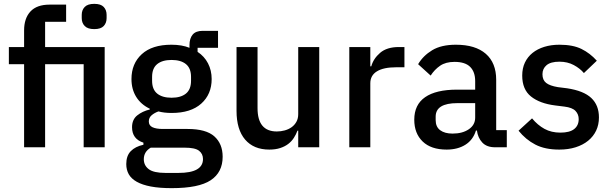

<svg xmlns="http://www.w3.org/2000/svg" viewBox="-20 -764 3172 996"><path d="M105 -431H26V-520H105V-606Q105 -669 138 -704.5Q171 -740 237 -740H323V-651H214V-520H523V0H414V-431H214V0H105ZM469 -613Q435 -613 419.5 -629Q404 -645 404 -670V-687Q404 -712 419.5 -728Q435 -744 469 -744Q503 -744 518 -728Q533 -712 533 -687V-670Q533 -645 518 -629Q503 -613 469 -613Z M1135 49Q1135 130 1073 171Q1011 212 871 212Q807 212 762.5 203.5Q718 195 689.5 179Q661 163 648 140Q635 117 635 87Q635 44 658.5 20Q682 -4 724 -13V-24Q665 -43 665 -104Q665 -144 692 -165.5Q719 -187 757 -196V-200Q711 -222 686.5 -261.5Q662 -301 662 -354Q662 -434 715.5 -483Q769 -532 869 -532Q924 -532 963 -516V-530Q963 -565 979.5 -584.5Q996 -604 1031 -604H1111V-516H1005V-495Q1040 -472 1059 -435.5Q1078 -399 1078 -354Q1078 -275 1024 -226.5Q970 -178 870 -178Q832 -178 802 -186Q782 -179 767 -166.5Q752 -154 752 -134Q752 -113 771 -104Q790 -95 825 -95H953Q1049 -95 1092 -56.5Q1135 -18 1135 49ZM1033 61Q1033 34 1012.5 18Q992 2 938 2H762Q726 23 726 62Q726 94 751.5 113.5Q777 133 838 133H906Q1033 133 1033 61ZM870 -257Q918 -257 944.5 -278.5Q971 -300 971 -345V-365Q971 -410 944.5 -431.5Q918 -453 870 -453Q822 -453 795.5 -431.5Q769 -410 769 -365V-345Q769 -300 795.5 -278.5Q822 -257 870 -257Z M1527 -86H1523Q1516 -67 1504.5 -49Q1493 -31 1475.5 -17.5Q1458 -4 1433.5 4Q1409 12 1377 12Q1296 12 1251.5 -40Q1207 -92 1207 -189V-520H1316V-203Q1316 -82 1416 -82Q1437 -82 1457 -87.5Q1477 -93 1492.5 -104Q1508 -115 1517.5 -132Q1527 -149 1527 -172V-520H1636V0H1527Z M1792 0V-520H1901V-420H1906Q1917 -460 1952 -490Q1987 -520 2049 -520H2078V-415H2035Q1970 -415 1935.5 -394Q1901 -373 1901 -332V0Z M2548 0Q2505 0 2482 -24.5Q2459 -49 2454 -87H2449Q2434 -38 2394 -13Q2354 12 2297 12Q2216 12 2172.5 -30Q2129 -72 2129 -143Q2129 -221 2185.5 -260Q2242 -299 2351 -299H2445V-343Q2445 -391 2419 -417Q2393 -443 2338 -443Q2292 -443 2263 -423Q2234 -403 2214 -372L2149 -431Q2175 -475 2222 -503.5Q2269 -532 2345 -532Q2446 -532 2500 -485Q2554 -438 2554 -350V-89H2609V0ZM2328 -71Q2379 -71 2412 -93.5Q2445 -116 2445 -154V-229H2353Q2240 -229 2240 -159V-141Q2240 -106 2263.5 -88.5Q2287 -71 2328 -71Z M2881 12Q2807 12 2757 -14Q2707 -40 2670 -86L2740 -150Q2769 -115 2804.5 -95.5Q2840 -76 2887 -76Q2935 -76 2958.5 -94.5Q2982 -113 2982 -146Q2982 -171 2965.5 -188.5Q2949 -206 2908 -211L2860 -217Q2780 -227 2734.5 -263.5Q2689 -300 2689 -372Q2689 -410 2703 -439.5Q2717 -469 2742.5 -489.5Q2768 -510 2803.5 -521Q2839 -532 2882 -532Q2952 -532 2996.5 -510Q3041 -488 3076 -449L3009 -385Q2989 -409 2956.5 -426.5Q2924 -444 2882 -444Q2837 -444 2815.5 -426Q2794 -408 2794 -379Q2794 -349 2813 -334Q2832 -319 2874 -312L2922 -306Q3008 -293 3047.5 -255.5Q3087 -218 3087 -155Q3087 -117 3072.5 -86.5Q3058 -56 3031 -34Q3004 -12 2966 0Q2928 12 2881 12Z"/></svg>

Font: IBM Plex Thai Medium
Style: Regular
Weight: 500
Designer: Mike Abbink, Paul van der Laan, Pieter van Rosmalen, Ben Mitchell, Mark Frömberg
Foundry: Bold Monday
Version: Version 1.0